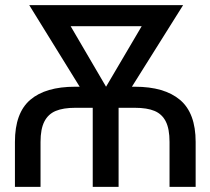

<svg xmlns="http://www.w3.org/2000/svg" viewBox="-20 -727 817 747"><path d="M272.5 -389.6H290L93.8 -707H692.4L493.2 -389.6H504.9Q619.6 -389.6 680.4 -338.4Q741.2 -287.1 741.2 -174.8V0H639.6V-174.8Q639.6 -225.6 625 -254.4Q610.4 -283.2 581.3 -295.4Q552.2 -307.6 504.9 -307.6H441.4V0H340.8V-307.6H272.5Q226.1 -307.6 196.8 -295.4Q167.5 -283.2 152.6 -254.2Q137.7 -225.1 137.7 -174.8V0H38.1V-174.8Q38.1 -287.6 97.7 -338.6Q157.2 -389.6 272.5 -389.6ZM392.6 -389.6 531.2 -625H254.9Z"/></svg>

Font: Pretendard GOV
Style: Regular
Weight: 400
Designer: Base glyphs from Inter by Rasmus Andersson; Hangeul glyphs from Noto Sans CJK(Source Han Sans) by Jang Soo-young and Kan
Foundry: Kil Hyung-jin
Version: Version 1.309